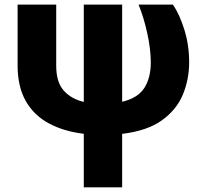

<svg xmlns="http://www.w3.org/2000/svg" viewBox="-20 -565 862 818"><path d="M55 -545.5H219.5V-284.4Q219.5 -215.6 251.2 -179.5Q283 -143.5 337 -130.7V-545.5H500.4V-131.4Q567.8 -147.4 595.2 -190.7Q622.5 -234 622.5 -299.7Q622.2 -356.2 607.4 -423.5Q592.7 -490.8 570.3 -545.5H716.6Q745 -504.3 765.4 -438.6Q785.9 -372.9 785.9 -299.7Q785.9 -226.9 759.1 -162.1Q732.2 -97.3 669.7 -52.4Q607.2 -7.5 500.4 5.3V233H337V5Q251.1 -5.3 187.7 -39.6Q124.3 -73.9 89.7 -134.8Q55 -195.7 55 -286.6Z"/></svg>

Font: Inter UI Extra Bold
Style: Regular
Weight: 800
Designer: Rasmus Andersson
Foundry: rsms
Version: 3.2;8d6f07862